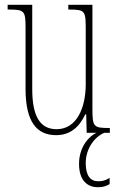

<svg xmlns="http://www.w3.org/2000/svg" viewBox="-20 -556 498 804"><path d="M215 10C276 10 313 -26 337 -77H341L343 0H384C353 14 311 59 311 130C311 200 346 228 390 228C411 228 423 224 439 215V189C421 200 409 203 391 203C359 203 339 180 339 127C339 64 378 16 417 0H440V-20H438C372 -20 367 -24 367 -101V-536H266V-516H269C339 -516 339 -510 339 -426V-203C339 -104 301 -15 217 -15C147 -15 115 -70 115 -183V-536H12V-516H16C81 -516 87 -511 87 -443V-184C87 -44 135 10 215 10Z"/></svg>

Font: Noto Serif ExtraCondensed Thin
Style: Regular
Weight: 100
Width: 2
Designer: Monotype Design Team
Foundry: Monotype Imaging Inc.
Version: Version 2.013